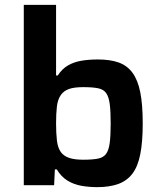

<svg xmlns="http://www.w3.org/2000/svg" viewBox="-20 -763 667 791"><path d="M380 8Q347 8 315.5 2.5Q284 -3 258 -19Q232 -35 214 -65H206L203 0H78V-743H211V-452H218Q236 -480 261 -494Q286 -508 316.5 -513Q347 -518 383 -518Q434 -518 469 -505.5Q504 -493 526 -463Q548 -433 558 -382.5Q568 -332 568 -255Q568 -179 558 -128Q548 -77 525.5 -47.5Q503 -18 467 -5Q431 8 380 8ZM323 -105Q361 -105 383.5 -109.5Q406 -114 417 -129Q428 -144 432 -174Q436 -204 436 -255Q436 -305 432 -335Q428 -365 417 -380Q406 -395 383.5 -399.5Q361 -404 323 -404Q286 -404 264.5 -396.5Q243 -389 231 -372Q218 -354 214.5 -325Q211 -296 211 -255Q211 -214 214.5 -184Q218 -154 231 -136Q243 -120 265 -112.5Q287 -105 323 -105Z"/></svg>

Font: Saira SemiExpanded SemiBold
Style: Regular
Weight: 600
Width: 6
Designer: Hector Gatti with collaboration of the Omnibus-Type team
Foundry: Omnibus-Type
Version: Version 1.101